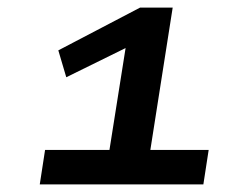

<svg xmlns="http://www.w3.org/2000/svg" viewBox="-20 -725 610 507"><path d="M85 -238 99 -329H269L314 -613L348 -616L155 -521L134 -592L350 -705H436L377 -329H531L517 -238Z"/></svg>

Font: Nunito Sans 7pt Expanded
Style: Bold Italic
Weight: 700
Width: 7
Italic angle: -9°
Designer: Vernon Adams
Foundry: Vernon Adams
Version: Version 3.101;gftools[0.9.27]